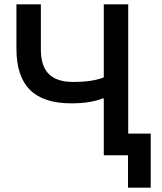

<svg xmlns="http://www.w3.org/2000/svg" viewBox="-20 -718 747 888"><path d="M572 150V0H460V-263H455Q399 -240 310 -240Q181 -240 118.5 -302.5Q56 -365 56 -492V-698H169V-489Q169 -412 206 -375.5Q243 -339 318 -339Q408 -339 460 -360V-698H573V-100H677V150Z"/></svg>

Font: IBM Plex Sans Medm
Style: Regular
Weight: 500
Designer: Mike Abbink, Paul van der Laan, Pieter van Rosmalen
Foundry: Bold Monday
Version: Version 3.005